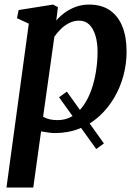

<svg xmlns="http://www.w3.org/2000/svg" viewBox="-20 -586 622 860"><path d="M445.5 56.5 411 81.5 244.5 -150.5 279.5 -175.5ZM9 254 109 -480 56 -504.5 63.5 -541 217.5 -565.5 239.5 -554 232 -494Q247.5 -512.5 269.5 -528.8Q291.5 -545 319 -555.2Q346.5 -565.5 379 -565.5Q435 -565.5 472.2 -539.8Q509.5 -514 528.2 -467Q547 -420 547 -355Q547 -300 532.8 -247Q518.5 -194 491.2 -147.8Q464 -101.5 425 -65.8Q386 -30 335.8 -10Q285.5 10 226 10Q211.5 10 195.2 7.5Q179 5 164 2.5L129 254ZM173 -63Q186.5 -55 202.8 -51.5Q219 -48 238.5 -48Q275.5 -48 304.5 -66Q333.5 -84 354.8 -114.8Q376 -145.5 389.8 -185Q403.5 -224.5 410.2 -268Q417 -311.5 417 -354Q417 -395 407.5 -426.5Q398 -458 380 -475.8Q362 -493.5 334.5 -493.5Q310.5 -493.5 289.2 -482.5Q268 -471.5 251.5 -455Q235 -438.5 223.5 -421.5Z"/></svg>

Font: Merriweather 24pt SemiBold
Style: Italic
Weight: 600
Italic angle: -7.8°
Version: Version 2.101